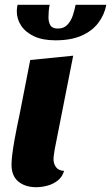

<svg xmlns="http://www.w3.org/2000/svg" viewBox="-20 -760 463 800"><path d="M131 20Q85 20 56.5 -3.5Q28 -27 28 -74Q28 -92 31.5 -119.5Q35 -147 40.5 -177.5Q46 -208 51.5 -235Q57 -262 61 -280L106 -510L285 -528L208 -138Q207 -130 205 -118Q203 -106 203 -96Q203 -78 213.5 -63.5Q224 -49 247 -48Q240 -24 222 -9Q204 6 179.5 13Q155 20 131 20ZM211 -592Q158 -592 122.5 -608.5Q87 -625 68.5 -652.5Q50 -680 50 -713Q50 -725 53 -740H187Q184 -727 183 -712.5Q182 -698 182 -687Q182 -668 190 -654.5Q198 -641 221 -641Q246 -641 261 -657Q276 -673 283.5 -696Q291 -719 295 -740H423Q415 -698 389.5 -664.5Q364 -631 320 -611.5Q276 -592 211 -592Z"/></svg>

Font: Sansita Swashed Light
Style: Bold
Weight: 700
Version: Version 1.003